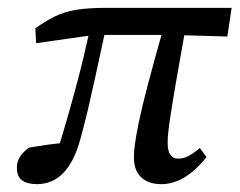

<svg xmlns="http://www.w3.org/2000/svg" viewBox="-20 -458 610 489"><path d="M74 11Q50 11 36.5 1.5Q23 -8 23 -31Q23 -48 32.5 -61Q42 -74 54 -82Q77 -86 105 -90Q133 -94 160 -95L152 -72L123 -62Q149 -146 172 -231Q195 -316 213 -403L253 -402Q235 -318 223.5 -265.5Q212 -213 203.5 -177Q195 -141 185 -105Q154 11 74 11ZM391 11Q358 11 339.5 -6.5Q321 -24 321 -58Q321 -70 323.5 -90Q326 -110 333.5 -146.5Q341 -183 357 -244Q373 -305 400 -400H455Q438 -306 428.5 -250.5Q419 -195 414.5 -165Q410 -135 408.5 -120.5Q407 -106 407 -94Q407 -54 434 -54Q447 -54 460.5 -61Q474 -68 489 -81L506 -58Q477 -22 448.5 -5.5Q420 11 391 11ZM72 -348 70 -386Q97 -405 120.5 -416.5Q144 -428 174 -433Q204 -438 249 -438H570L559 -365L421 -369H220Z"/></svg>

Font: Lisu Bosa Medium
Style: Italic
Weight: 500
Italic angle: -19°
Designer: David Morse, Annie Olsen, Victor Gaultney, Frank Grießhammer (Latin)
Foundry: SIL International
Version: Version 2.000